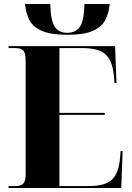

<svg xmlns="http://www.w3.org/2000/svg" viewBox="-20 -946 663 966"><path d="M320 -771Q236 -771 191 -790.5Q146 -810 128 -845Q110 -880 106 -926H233Q235 -843 255 -812Q275 -781 319 -781Q362 -781 382.5 -812Q403 -843 405 -926H532Q528 -880 509.5 -845Q491 -810 446.5 -790.5Q402 -771 320 -771ZM23 0V-10H61Q83 -10 96 -21.5Q109 -33 109 -67V-642Q109 -683 95 -693.5Q81 -704 60 -704H23V-714H559L566 -528H556L553 -563Q546 -641 511 -672.5Q476 -704 396 -704H279V-378H507V-368H279V-10H428Q508 -10 542.5 -41.5Q577 -73 584 -151L587 -186H597L590 0Z"/></svg>

Font: Noto Serif Display SemiCondensed ExtraBold
Style: Regular
Weight: 800
Width: 4
Designer: Monotype Design Team
Foundry: Monotype Imaging Inc.
Version: Version 2.009